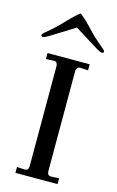

<svg xmlns="http://www.w3.org/2000/svg" viewBox="-127 -873 563 924"><g transform="rotate(15 155.0 -411.0)"><path d="M311 -674Q311 -666 302 -666Q293 -666 274 -678L155 -752L36 -678Q17 -666 8 -666Q-1 -666 -1 -674Q-1 -678 9.5 -687Q20 -696 40.5 -713.5Q61 -731 78 -749L101 -773L125 -797Q152 -822 155 -822Q158 -822 185 -797L209 -773L232 -749Q249 -731 269.5 -713.5Q290 -696 300.5 -687Q311 -678 311 -674ZM50 0V-29L89 -27Q108 -27 108 -49V-548Q108 -557 103 -563.5Q98 -570 89 -569L50 -567V-597H260V-567L221 -569Q212 -570 206.5 -563.5Q201 -557 201 -548V-49Q201 -27 221 -27L260 -29V0Z"/></g></svg>

Font: Unna
Style: Regular
Weight: 400
Designer: Jorge de Buen U.
Foundry: Omnibus-Type
Version: Version 2.006;PS 002.006;hotconv 1.0.70;makeotf.lib2.5.58329